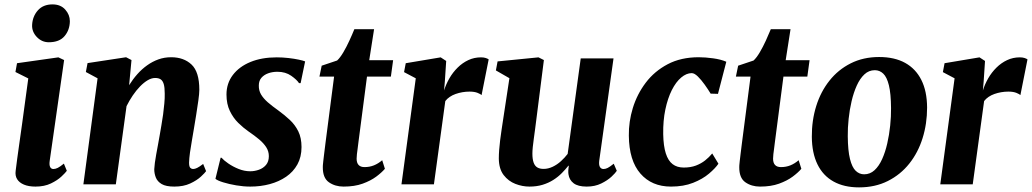

<svg xmlns="http://www.w3.org/2000/svg" viewBox="-20 -818 4580 852"><path d="M137.5 10Q107 10 86.2 1.2Q65.5 -7.5 56 -23Q46.5 -38.5 49.5 -60Q52 -81.5 56.2 -112.5Q60.5 -143.5 66 -182.8Q71.5 -222 78 -268Q84.5 -314 91.2 -365Q98 -416 105.5 -470L48.5 -498.5L55.5 -537.5L239 -563.5L264.5 -551.5L200.5 -104Q198 -86 202.5 -77Q207 -68 217 -68Q226 -68 236.5 -73.2Q247 -78.5 263.5 -92L276.5 -60Q270.5 -51.5 252.8 -34.8Q235 -18 206 -4Q177 10 137.5 10ZM196.5 -630.5Q165.5 -630.5 143.2 -654Q121 -677.5 122.5 -707.5Q124.5 -745.5 148 -772Q171.5 -798.5 213 -798.5Q249 -798.5 269.5 -775.5Q290 -752.5 290 -724Q289.5 -685 266.5 -657.8Q243.5 -630.5 196.5 -630.5Z M553 -440Q569.5 -466.5 589.5 -489Q609.5 -511.5 633 -528.2Q656.5 -545 683 -554.5Q709.5 -564 739.5 -564Q795.5 -564 830 -531.5Q864.5 -499 864.5 -419.5Q864.5 -403 860.2 -372.2Q856 -341.5 850.5 -307.8Q845 -274 840.5 -247Q836.5 -221.5 831.5 -194Q826.5 -166.5 823 -140.8Q819.5 -115 819 -96.5Q819 -78.5 824.5 -73.2Q830 -68 836.5 -68Q845 -68 855 -73Q865 -78 881.5 -90.5L894.5 -58.5Q889.5 -51 871.5 -34.2Q853.5 -17.5 824 -3.8Q794.5 10 753.5 10Q716.5 10 697.5 -1.2Q678.5 -12.5 671.5 -30.2Q664.5 -48 664.5 -67Q665 -78.5 667.2 -95.5Q669.5 -112.5 673.2 -133Q677 -153.5 681 -175.2Q685 -197 688.5 -217Q692 -238 696.2 -261.8Q700.5 -285.5 703.8 -310.2Q707 -335 709.2 -358.8Q711.5 -382.5 711 -403Q711 -430.5 706.5 -445.2Q702 -460 692.8 -466Q683.5 -472 668.5 -472Q652.5 -472 635.5 -462Q618.5 -452 601.5 -434.5Q584.5 -417 569.2 -394.5Q554 -372 541.5 -347L494 0H350L413 -470.5L361 -498.5L368.5 -538L539.5 -564L563.5 -551.5Z M1314 -449H1307Q1297.5 -464 1272.2 -481.8Q1247 -499.5 1211 -499.5Q1189 -499.5 1170.2 -492.8Q1151.5 -486 1140 -472.8Q1128.5 -459.5 1128.5 -438.5Q1128 -417 1138.2 -399.2Q1148.5 -381.5 1168.2 -364.2Q1188 -347 1215.5 -327.5Q1243 -307.5 1266.2 -285.8Q1289.5 -264 1303.8 -235Q1318 -206 1318 -165.5Q1318 -121.5 1299.8 -88.5Q1281.5 -55.5 1249.8 -33.8Q1218 -12 1177.2 -1Q1136.5 10 1090.5 10Q1060.5 10 1028.2 4.5Q996 -1 970.8 -8.8Q945.5 -16.5 936 -24.5L959 -118H963Q973 -106.5 993.2 -92.5Q1013.5 -78.5 1039 -68.2Q1064.5 -58 1090.5 -58Q1110 -58 1129 -64.8Q1148 -71.5 1160.5 -86.2Q1173 -101 1173 -125Q1173 -146.5 1161.5 -164.5Q1150 -182.5 1129.8 -199.5Q1109.5 -216.5 1083 -234.5Q1060 -250.5 1037.5 -272.5Q1015 -294.5 1000 -325.5Q985 -356.5 985 -398.5Q985 -448 1013.2 -485.2Q1041.5 -522.5 1091.5 -543Q1141.5 -563.5 1208 -563.5Q1234 -563.5 1260.2 -560.5Q1286.5 -557.5 1306.2 -553.2Q1326 -549 1334 -545.5Z M1570.5 -186.5Q1568.5 -169.5 1566.8 -156.8Q1565 -144 1563.8 -133.8Q1562.5 -123.5 1562.5 -114Q1562.5 -95.5 1571.2 -86Q1580 -76.5 1597.5 -76.5Q1620 -76.5 1639.2 -84.2Q1658.5 -92 1676 -107L1688 -69Q1674 -52.5 1649.5 -34.2Q1625 -16 1589.2 -3Q1553.5 10 1504.5 10Q1467 10 1439.5 -9.2Q1412 -28.5 1412.5 -76.5Q1412.5 -79.5 1412.8 -85.2Q1413 -91 1414.5 -102.5Q1416 -114 1418.2 -133.8Q1420.5 -153.5 1424.5 -184.5L1462.5 -478H1397.5L1407.5 -526.5L1476 -549.5Q1489.5 -562 1503.5 -585.8Q1517.5 -609.5 1530.2 -637.2Q1543 -665 1552.5 -688.5H1640L1618.5 -551H1724.5L1714.5 -478H1608.5Z M1761.5 0 1825 -470.5 1773 -498 1780.5 -537.5 1935.5 -563.5 1960 -547.5 1954 -456.5 1950.5 -416.5Q1959 -444 1974.2 -470.5Q1989.5 -497 2010.8 -518Q2032 -539 2058 -551.2Q2084 -563.5 2114.5 -563.5Q2127 -563.5 2135.8 -560.5Q2144.5 -557.5 2148.5 -554.5L2117 -396Q2113.5 -400 2099.5 -405.8Q2085.5 -411.5 2063.5 -411.5Q2047.5 -411.5 2031.8 -408.8Q2016 -406 2001.8 -401Q1987.5 -396 1975.8 -388Q1964 -380 1956 -369.5L1905.5 0Z M2329.5 10Q2298 10 2267 -2Q2236 -14 2215 -41.2Q2194 -68.5 2193.5 -114.5Q2193.5 -131.5 2195 -152.5Q2196.5 -173.5 2199.5 -196.8Q2202.5 -220 2206 -243.8Q2209.5 -267.5 2213 -290L2240.5 -471L2180.5 -505.5L2188 -545.5L2369.5 -563.5L2393.5 -551.5L2360 -288Q2357.5 -267 2354.5 -245Q2351.5 -223 2348.8 -202.8Q2346 -182.5 2344.2 -165.5Q2342.5 -148.5 2342.5 -136.5Q2342.5 -112 2347.8 -97Q2353 -82 2364 -75.2Q2375 -68.5 2392 -68.5Q2412.5 -68.5 2432.5 -78Q2452.5 -87.5 2469.2 -102.8Q2486 -118 2499 -135L2557 -559H2702.5L2639 -104Q2637 -85 2642.5 -76.5Q2648 -68 2658 -68Q2667 -68 2676.5 -72.8Q2686 -77.5 2703.5 -91.5L2717 -60Q2711.5 -51 2693.8 -34.2Q2676 -17.5 2648 -3.8Q2620 10 2583.5 10Q2545 10 2525.5 -4.8Q2506 -19.5 2502.5 -45Q2502 -48 2501.8 -52.2Q2501.5 -56.5 2501.8 -61.5Q2502 -66.5 2502.8 -72Q2503.5 -77.5 2504 -82L2502.5 -83Q2489.5 -66.5 2473 -49.8Q2456.5 -33 2435.2 -19.5Q2414 -6 2387.8 2Q2361.5 10 2329.5 10Z M2957.5 10Q2872 10 2821.8 -47.8Q2771.5 -105.5 2770.5 -216Q2769.5 -277.5 2788.2 -338.8Q2807 -400 2845.5 -451Q2884 -502 2942.8 -533Q3001.5 -564 3080.5 -564Q3110 -564 3144.5 -559.2Q3179 -554.5 3203 -544L3166 -401.5L3133.5 -402.5Q3122 -421.5 3107 -442.5Q3092 -463.5 3076.8 -478.5Q3061.5 -493.5 3049.5 -493.5Q3026 -493.5 3002.8 -474Q2979.5 -454.5 2961.2 -418.2Q2943 -382 2932.5 -332.2Q2922 -282.5 2923 -222.5Q2924 -170 2934.5 -137.2Q2945 -104.5 2964.8 -89.5Q2984.5 -74.5 3014 -74.5Q3044.5 -74.5 3067.8 -83.2Q3091 -92 3108.8 -106Q3126.5 -120 3140.5 -137L3168 -91.5Q3154.5 -71.5 3126.2 -47.5Q3098 -23.5 3055.8 -6.8Q3013.5 10 2957.5 10Z M3418.5 -186.5Q3416.5 -169.5 3414.8 -156.8Q3413 -144 3411.8 -133.8Q3410.5 -123.5 3410.5 -114Q3410.5 -95.5 3419.2 -86Q3428 -76.5 3445.5 -76.5Q3468 -76.5 3487.2 -84.2Q3506.5 -92 3524 -107L3536 -69Q3522 -52.5 3497.5 -34.2Q3473 -16 3437.2 -3Q3401.5 10 3352.5 10Q3315 10 3287.5 -9.2Q3260 -28.5 3260.5 -76.5Q3260.5 -79.5 3260.8 -85.2Q3261 -91 3262.5 -102.5Q3264 -114 3266.2 -133.8Q3268.5 -153.5 3272.5 -184.5L3310.5 -478H3245.5L3255.5 -526.5L3324 -549.5Q3337.5 -562 3351.5 -585.8Q3365.5 -609.5 3378.2 -637.2Q3391 -665 3400.5 -688.5H3488L3466.5 -551H3572.5L3562.5 -478H3456.5Z M3881 -565Q3949.5 -565 3996.5 -539Q4043.5 -513 4068.5 -463.2Q4093.5 -413.5 4094 -341Q4094 -269 4074 -205Q4054 -141 4015 -92Q3976 -43 3919.8 -14.8Q3863.5 13.5 3792 13.5Q3725.5 13.5 3678.8 -12.5Q3632 -38.5 3607.5 -88.8Q3583 -139 3582.5 -211Q3582 -283.5 3602 -347.5Q3622 -411.5 3660.8 -460.2Q3699.5 -509 3755.2 -537Q3811 -565 3881 -565ZM3862 -506.5Q3835.5 -506.5 3815.8 -488Q3796 -469.5 3782 -438.5Q3768 -407.5 3759 -369.2Q3750 -331 3745.8 -290.5Q3741.5 -250 3742 -213.5Q3742.5 -149.5 3751.8 -112.5Q3761 -75.5 3777.2 -60Q3793.5 -44.5 3814.5 -44.5Q3841 -44.5 3860.8 -62.8Q3880.5 -81 3894.5 -112Q3908.5 -143 3917.2 -181.5Q3926 -220 3930.2 -260.8Q3934.5 -301.5 3934 -338.5Q3933.5 -403 3924.5 -439.5Q3915.5 -476 3899.5 -491.2Q3883.5 -506.5 3862 -506.5Z M4152.5 0 4216 -470.5 4164 -498 4171.5 -537.5 4326.5 -563.5 4351 -547.5 4345 -456.5 4341.5 -416.5Q4350 -444 4365.2 -470.5Q4380.5 -497 4401.8 -518Q4423 -539 4449 -551.2Q4475 -563.5 4505.5 -563.5Q4518 -563.5 4526.8 -560.5Q4535.5 -557.5 4539.5 -554.5L4508 -396Q4504.5 -400 4490.5 -405.8Q4476.5 -411.5 4454.5 -411.5Q4438.5 -411.5 4422.8 -408.8Q4407 -406 4392.8 -401Q4378.5 -396 4366.8 -388Q4355 -380 4347 -369.5L4296.5 0Z"/></svg>

Font: Merriweather 28pt ExtraBold
Style: Italic
Weight: 800
Italic angle: -7.8°
Version: Version 2.101